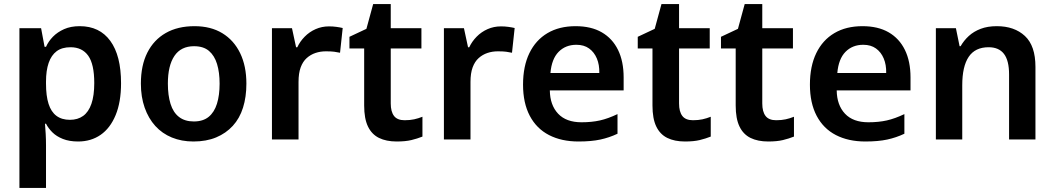

<svg xmlns="http://www.w3.org/2000/svg" viewBox="-20 -682 5156 939"><path d="M370 -554Q467 -554 519.5 -482Q572 -410 572 -275Q572 -183 545.5 -119Q519 -55 472 -22.5Q425 10 362 10Q319 10 287.5 -2.5Q256 -15 236 -35Q216 -55 205 -77H200Q202 -53 203.5 -27Q205 -1 205 29V237H75V-544H181L198 -453H205Q217 -480 239 -502.5Q261 -525 293.5 -539.5Q326 -554 370 -554ZM325 -451Q283 -451 257 -431.5Q231 -412 218 -374.5Q205 -337 205 -283V-273Q205 -213 217.5 -174Q230 -135 256 -115.5Q282 -96 322 -96Q360 -96 386.5 -115Q413 -134 427 -174Q441 -214 441 -276Q441 -368 411.5 -409.5Q382 -451 325 -451Z M1185 -273Q1185 -208 1168.5 -155.5Q1152 -103 1118.5 -66.5Q1085 -30 1037 -10Q989 10 926 10Q868 10 820.5 -9.5Q773 -29 739.5 -66Q706 -103 687.5 -155.5Q669 -208 669 -273Q669 -362 700.5 -424.5Q732 -487 790.5 -520.5Q849 -554 931 -554Q1011 -554 1067.5 -519.5Q1124 -485 1154.5 -422Q1185 -359 1185 -273ZM801 -273Q801 -216 814 -174Q827 -132 855.5 -110Q884 -88 928 -88Q973 -88 1000.5 -110.5Q1028 -133 1041 -174.5Q1054 -216 1054 -273Q1054 -328 1041.5 -369Q1029 -410 1002 -433Q975 -456 929 -456Q865 -456 833 -408.5Q801 -361 801 -273Z M1589 -553Q1608 -553 1626 -550.5Q1644 -548 1656 -545L1643 -424Q1630 -427 1614.5 -429Q1599 -431 1574 -431Q1547 -431 1523 -423Q1499 -415 1480 -398Q1461 -381 1450.5 -352.5Q1440 -324 1440 -281V0H1310V-544H1408L1428 -451H1434Q1447 -479 1470 -502.5Q1493 -526 1523.5 -539.5Q1554 -553 1589 -553Z M1959 -94Q1985 -94 2005.5 -98.5Q2026 -103 2046 -111V-14Q2021 -4 1992 3Q1963 10 1920 10Q1869 10 1833.5 -7.5Q1798 -25 1779.5 -63.5Q1761 -102 1761 -166V-445H1689V-502L1772 -541L1805 -662H1891V-544H2041V-445H1891V-176Q1891 -136 1907 -115Q1923 -94 1959 -94Z M2430 -553Q2449 -553 2467 -550.5Q2485 -548 2497 -545L2484 -424Q2471 -427 2455.5 -429Q2440 -431 2415 -431Q2388 -431 2364 -423Q2340 -415 2321 -398Q2302 -381 2291.5 -352.5Q2281 -324 2281 -281V0H2151V-544H2249L2269 -451H2275Q2288 -479 2311 -502.5Q2334 -526 2364.5 -539.5Q2395 -553 2430 -553Z M2795 -554Q2871 -554 2923 -524Q2975 -494 3002.5 -438Q3030 -382 3030 -303V-240H2669Q2670 -168 2709.5 -126Q2749 -84 2824 -84Q2874 -84 2914 -93Q2954 -102 3000 -124V-28Q2960 -9 2916 0.5Q2872 10 2809 10Q2726 10 2665 -21.5Q2604 -53 2571 -115.5Q2538 -178 2538 -268Q2538 -358 2569 -422Q2600 -486 2657.5 -520Q2715 -554 2795 -554ZM2799 -463Q2746 -463 2712 -428.5Q2678 -394 2672 -325H2911Q2912 -365 2899 -396Q2886 -427 2861 -445Q2836 -463 2799 -463Z M3369 -94Q3395 -94 3415.5 -98.5Q3436 -103 3456 -111V-14Q3431 -4 3402 3Q3373 10 3330 10Q3279 10 3243.5 -7.5Q3208 -25 3189.5 -63.5Q3171 -102 3171 -166V-445H3099V-502L3182 -541L3215 -662H3301V-544H3451V-445H3301V-176Q3301 -136 3317 -115Q3333 -94 3369 -94Z M3776 -94Q3802 -94 3822.5 -98.5Q3843 -103 3863 -111V-14Q3838 -4 3809 3Q3780 10 3737 10Q3686 10 3650.5 -7.5Q3615 -25 3596.5 -63.5Q3578 -102 3578 -166V-445H3506V-502L3589 -541L3622 -662H3708V-544H3858V-445H3708V-176Q3708 -136 3724 -115Q3740 -94 3776 -94Z M4198 -554Q4274 -554 4326 -524Q4378 -494 4405.5 -438Q4433 -382 4433 -303V-240H4072Q4073 -168 4112.5 -126Q4152 -84 4227 -84Q4277 -84 4317 -93Q4357 -102 4403 -124V-28Q4363 -9 4319 0.5Q4275 10 4212 10Q4129 10 4068 -21.5Q4007 -53 3974 -115.5Q3941 -178 3941 -268Q3941 -358 3972 -422Q4003 -486 4060.5 -520Q4118 -554 4198 -554ZM4202 -463Q4149 -463 4115 -428.5Q4081 -394 4075 -325H4314Q4315 -365 4302 -396Q4289 -427 4264 -445Q4239 -463 4202 -463Z M4855 -554Q4941 -554 4992.5 -506Q5044 -458 5044 -355V0H4915V-318Q4915 -386 4890 -418.5Q4865 -451 4815 -451Q4749 -451 4717.5 -404Q4686 -357 4686 -265V0H4557V-544H4655L4673 -456H4678Q4694 -484 4718 -506Q4742 -528 4776 -541Q4810 -554 4855 -554Z"/></svg>

Font: Noto Sans Hebrew Thin SemiBold
Style: Regular
Weight: 600
Version: Version 3.001